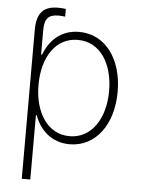

<svg xmlns="http://www.w3.org/2000/svg" viewBox="-58 -711 711 962"><g transform="rotate(5 297.0 -230.0)"><path d="M130.3 -545.5C130.3 -606.9 151.6 -626.1 201.7 -626.1C210.6 -626.1 222.7 -625 234 -623.6V-662.3C223.4 -664.1 208.5 -665.1 194.6 -665.1C123.9 -665.1 88.1 -631 88.1 -545.5V204.5H131V-119H135.3C160.5 -48.3 218.8 11.4 311.4 11.4C442.1 11.4 528.8 -106.5 528.8 -271.3C528.8 -436.1 442.8 -553.6 311.1 -553.6C217 -553.6 161.2 -493.6 135.3 -423.7H130.3ZM130.7 -271.7C130.7 -410.9 196.4 -513.1 307.9 -513.1C420.5 -513.1 485.8 -408.7 485.8 -271.7C485.8 -134.6 419.4 -28.8 307.9 -28.8C197.4 -28.8 130.7 -132.1 130.7 -271.7Z"/></g></svg>

Font: Karasuma Gothic
Style: Thin
Weight: 200
Designer: Rasmus Andersson / Ryoko Ishizuka
Foundry: rsms
Version: Version 1.00